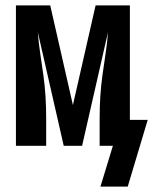

<svg xmlns="http://www.w3.org/2000/svg" viewBox="-20 -540 567 711"><path d="M352 151 398 0H349V-104Q349 -144 351.5 -183.5Q354 -223 359.5 -262.5Q365 -302 371 -341.5Q377 -381 380 -421L284 0H216L120 -421Q123 -381 129 -341.5Q135 -302 140.5 -262.5Q146 -223 148.5 -183.5Q151 -144 151 -104V0H39V-520H166L250 -151L334 -520H461V-96H527L453 151Z"/></svg>

Font: Iosevka Algr
Style: Bold
Weight: 700
Monospace: yes
Designer: Belleve Invis
Foundry: Belleve Invis
Version: Version 26.0.2; ttfautohint (v1.8.3)